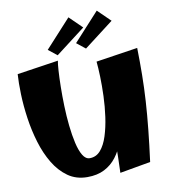

<svg xmlns="http://www.w3.org/2000/svg" viewBox="-109 -1145 1104 1255"><g transform="rotate(-10 442.5 -517.5)"><path d="M371 8Q297 8 242.5 -30.5Q188 -69 149.5 -133Q111 -197 87 -276.5Q63 -356 51 -439.5Q39 -523 36.5 -600Q34 -677 38 -734L312 -775Q308 -756 305 -710.5Q302 -665 301 -604Q300 -543 302 -476Q304 -409 311 -344Q318 -279 330 -226.5Q342 -174 361 -142.5Q380 -111 407 -111Q450 -111 479 -144.5Q508 -178 526 -234.5Q544 -291 553.5 -358.5Q563 -426 565.5 -495.5Q568 -565 566 -625Q564 -685 560 -725L664 -511Q663 -462 659 -405Q655 -348 645 -289.5Q635 -231 615.5 -178Q596 -125 564 -83Q532 -41 484.5 -16.5Q437 8 371 8ZM587 18Q591 -90 591.5 -183Q592 -276 589 -362Q586 -448 579 -536.5Q572 -625 560 -725L837 -767Q839 -675 838 -588.5Q837 -502 831.5 -414Q826 -326 816 -229Q806 -132 791 -18ZM317 -810 259 -856 429 -1042 513 -960ZM507 -821 449 -867 619 -1053 703 -971Z"/></g></svg>

Font: Marhey Light
Style: Regular
Weight: 300
Designer: Nur Syamsi & Bustanul Arifin
Foundry: Namelatype
Version: Version 1.000